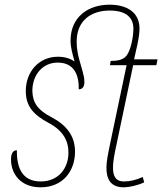

<svg xmlns="http://www.w3.org/2000/svg" viewBox="-20 -789 692 819"><path d="M153 10C249 10 300 -60 300 -142C300 -210 263 -256 198 -290C142 -319 119 -351 118 -401C118 -470 162 -522 226 -522C298 -522 317 -467 316 -408C331 -408 340 -419 340 -438C340 -448 339 -459 336 -469C328 -509 307 -553 307 -611C307 -702 369 -744 448 -744C519 -744 549 -713 549 -667C549 -632 538 -575 520 -552C506 -534 482 -529 452 -529L449 -511H520L452 -187C439 -125 434 -99 434 -73C434 -26 451 10 508 10C530 10 564 3 595 -11L589 -34C560 -21 535 -15 508 -15C475 -15 462 -36 462 -73C462 -96 465 -119 480 -187L548 -511H647L652 -536H552L566 -599C572 -627 575 -650 575 -668C575 -732 527 -769 447 -769C359 -769 281 -719 281 -616C281 -587 289 -559 298 -527C280 -539 257 -547 227 -547C146 -547 90 -483 90 -401C90 -336 122 -300 187 -265C249 -232 272 -189 272 -138C272 -71 229 -15 154 -15C78 -15 51 -68 52 -148C38 -148 27 -138 27 -109C27 -45 70 10 153 10Z"/></svg>

Font: Noto Serif SemiCondensed Thin
Style: Italic
Weight: 100
Width: 4
Italic angle: -12°
Designer: Monotype Design Team
Foundry: Monotype Imaging Inc.
Version: Version 2.013